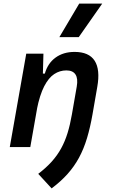

<svg xmlns="http://www.w3.org/2000/svg" viewBox="-20 -815 626 1064"><path d="M34.2 0 125.5 -517.6H220.7L217.3 -394L147.9 0ZM393.1 -527.3Q473.1 -527.3 504.6 -478.3Q536.1 -429.2 519 -333L492.7 -181.6Q480 -108.9 462.2 -49.6Q444.3 9.8 418 58.6Q391.6 107.4 354.5 148.9Q317.4 190.4 266.1 229L191.9 148.4Q235.4 115.2 266.4 80.8Q297.4 46.4 318.8 7.3Q340.3 -31.7 354.5 -78.1Q368.7 -124.5 378.4 -180.7L405.3 -335Q413.1 -379.4 398.4 -402.1Q383.8 -424.8 347.7 -424.8Q311.5 -424.8 280.5 -404.5Q249.5 -384.3 224.9 -336.7Q200.2 -289.1 184.1 -208L208.5 -407.2H228.5Q244.6 -464.4 287.8 -495.8Q331.1 -527.3 393.1 -527.3ZM309.1 -609.4 418.9 -794.9H546.4L416.5 -609.4Z"/></svg>

Font: Cascadia Mono Medium
Style: Italic
Weight: 500
Italic angle: -10°
Monospace: yes
Designer: Aaron Bell
Foundry: Saja Typeworks
Version: Version 2407.024